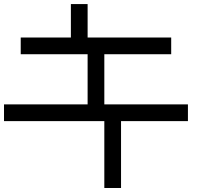

<svg xmlns="http://www.w3.org/2000/svg" viewBox="-20 -937 1040 957"><path d="M0 -333.3V-416.7H416.7V-666.7H83.3V-750H333.3V-916.7H416.7V-750H833.3V-666.7H500V-416.7H916.7V-333.3H583.3V0H500V-333.3Z"/></svg>

Font: GalmuriMono11 Regular
Style: Regular
Weight: 400
Designer: Lee Minseo (quiple)
Version: Version 2.399;hotconv 1.1.1;makeotfexe 2.6.0 DEVELOPMENT